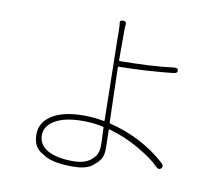

<svg xmlns="http://www.w3.org/2000/svg" viewBox="-85 -873 1170 1008"><g transform="rotate(10 500.0 -369.0)"><path d="M366 31Q262 31 217 5Q207 -1 197 -7Q147 -34 147 -102Q147 -164 201 -201Q261 -243 377 -243Q430 -243 482 -233Q487 -232 487 -237L479 -675Q479 -687 479 -699Q479 -743 476 -756Q473 -769 493 -769Q513 -769 508 -744Q507 -741 507 -687V-562Q507 -557 512 -557Q689 -559 795 -573Q818 -577 820 -561Q822 -546 798 -544Q658 -529 512 -527Q507 -527 507 -522L515 -232Q515 -226 521 -225Q693 -182 818 -70Q836 -54 824 -41Q812 -28 795 -45Q759 -82 683 -126Q603 -172 522 -194Q517 -195 517 -190L519 -111Q519 -99 519 -87Q519 -42 489 -14Q480 -6 471 2Q438 31 366 31ZM361 3Q423 3 457 -26Q491 -55 491 -97Q491 -109 491 -121L488 -196Q488 -202 482 -203Q433 -214 376 -214Q281 -214 228.5 -183.5Q176 -153 176 -103.5Q176 -54 222 -26Q271 3 361 3Z"/></g></svg>

Font: Resource Han Rounded KR ExtraLight
Style: Regular
Weight: 250
Designer: Cyano Hao (round all glyphs); Ryoko NISHIZUKA 西塚涼子 (kana, bopomofo & ideographs); Paul D. Hunt (Latin, Greek & Cyrillic)
Foundry: Cyano Hao
Version: 0.990